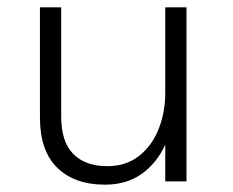

<svg xmlns="http://www.w3.org/2000/svg" viewBox="-20 -495 635 524"><path d="M266.5 9Q183.5 9 136.2 -37.2Q89 -83.5 89 -174V-475H147V-177Q147 -108 180 -74.8Q213 -41.5 272.5 -41.5Q324 -41.5 359.5 -69.5Q395 -97.5 413 -143Q431 -188.5 431 -241.5V-475H489V0H431V-100Q408 -50 366.8 -20.5Q325.5 9 266.5 9Z"/></svg>

Font: Betina Sans Light
Style: Regular
Weight: 300
Designer: Jonathan Pinhorn (font) & Cristiano Sobral (main changes)
Version: Version 2.001;October 6, 2020;FontCreator 13.0.0.2681 64-bit